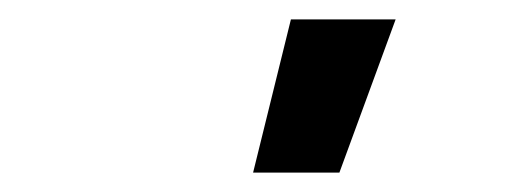

<svg xmlns="http://www.w3.org/2000/svg" viewBox="-20 -778 540 198"><path d="M241 -600 280 -758H388L330 -600Z"/></svg>

Font: Iosevka Extrabold Oblique
Style: Regular
Weight: 800
Italic angle: -9°
Monospace: yes
Designer: Belleve Invis
Foundry: Belleve Invis
Version: Version 32.5.0; ttfautohint (v1.8.4)